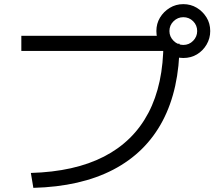

<svg xmlns="http://www.w3.org/2000/svg" viewBox="-20 -875 1040 927"><path d="M129 -40Q340 -46 482 -119Q624 -192 696.5 -330Q769 -468 769 -669L807 -629H83V-702H800V-664H847Q846 -444 765 -291Q684 -138 527 -56Q370 26 141 32ZM865 -595Q830 -595 800 -612.5Q770 -630 752.5 -659.5Q735 -689 735 -725Q735 -761 752.5 -790Q770 -819 799.5 -837Q829 -855 865 -855Q901 -855 930 -837.5Q959 -820 977 -791Q995 -762 995 -725Q995 -690 977.5 -660Q960 -630 931 -612.5Q902 -595 865 -595ZM865 -658Q893 -658 912.5 -678Q932 -698 932 -725Q932 -753 912.5 -772.5Q893 -792 865 -792Q838 -792 818 -772.5Q798 -753 798 -725Q798 -698 818 -678Q838 -658 865 -658Z"/></svg>

Font: M PLUS 1
Style: Regular
Weight: 400
Designer: Coji Morishita
Foundry: UNDERFOREST DESIGN
Version: Version 1.001